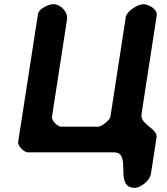

<svg xmlns="http://www.w3.org/2000/svg" viewBox="-20 -727 798 920"><path d="M236 -707C214 -707 166 -686 162 -660L67 -47C64 -29 95 3 113 3H527C615 3 523 173 626 173C656 173 699 136 703 107L730 -67C737 -113 650 -129 658 -180L731 -653C736 -684 690 -707 666 -707C641 -707 587 -673 583 -647L509 -167C507 -153 467 -120 452 -120H272C256 -120 226 -150 229 -167L301 -633C307 -670 270 -707 236 -707Z"/></svg>

Font: Asimov Print
Style: Regular
Weight: 500
Designer: Google
Version: Version 2.000980: 2014